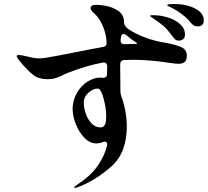

<svg xmlns="http://www.w3.org/2000/svg" viewBox="-20 -865 1040 960"><path d="M999 -762Q999 -748 990.5 -740.5Q982 -733 969 -733Q957 -733 948 -738.5Q939 -744 930 -756Q913 -777 884 -798Q855 -819 822 -834Q816 -836 816 -839Q816 -845 851 -845Q910 -845 954.5 -823Q999 -801 999 -762ZM803 -652Q858 -642 886 -629.5Q914 -617 914 -587Q914 -563 903 -554.5Q892 -546 871 -546Q860 -546 832 -550L812 -553Q721 -566 649 -566Q617 -566 601 -565Q581 -563 581 -543L582 -416V-407Q582 -397 587 -382Q600 -348 607 -308.5Q614 -269 614 -234Q614 -101 537 -33Q460 35 379 67Q360 75 354 75Q351 75 351 73Q351 68 372 54Q437 11 470.5 -39Q504 -89 515 -136Q516 -139 516 -144Q516 -150 512.5 -153.5Q509 -157 504 -157Q499 -157 493 -154Q478 -148 461 -148Q429 -148 402 -176Q375 -204 359 -244.5Q343 -285 343 -320V-326Q345 -367 365.5 -402Q386 -437 417.5 -457Q449 -477 481 -477Q488 -477 492 -476H496Q505 -476 509.5 -480Q514 -484 515 -493Q515 -519 516 -533Q516 -544 509.5 -549Q503 -554 493 -552Q412 -537 320 -501Q303 -495 287 -486Q264 -476 251.5 -472.5Q239 -469 215 -469Q174 -469 146 -490.5Q118 -512 79 -559Q64 -577 64 -584Q64 -590 73 -590Q87 -590 119 -582Q123 -581 141 -577Q159 -573 175 -573Q200 -573 263 -585.5Q326 -598 338 -600Q443 -621 494 -630Q513 -633 513 -648Q513 -660 512 -666Q508 -706 490.5 -743Q473 -780 449 -800Q433 -813 433 -825Q433 -841 464 -841Q482 -841 513 -835Q544 -829 572 -810Q600 -791 600 -755V-753Q600 -745 606.5 -735Q613 -725 627 -716Q686 -679 762 -660Q786 -654 803 -652ZM730 -786Q730 -788 735 -788.5Q740 -789 747 -789Q783 -789 820 -777.5Q857 -766 881 -744Q905 -722 905 -692Q905 -678 896.5 -670Q888 -662 875 -662Q863 -662 856.5 -667.5Q850 -673 838 -689Q816 -719 796.5 -736Q777 -753 739 -778Q730 -784 730 -786ZM665 -647Q665 -651 654 -657.5Q643 -664 637 -669L612 -689Q604 -695 598 -695Q587 -695 585 -680L583 -665V-663Q583 -644 602 -644L633 -645H656Q665 -645 665 -647ZM511 -283Q511 -324 498.5 -370.5Q486 -417 473 -421Q471 -422 466 -422Q446 -422 423.5 -402.5Q401 -383 399 -358V-352Q399 -324 409.5 -295Q420 -266 439 -247Q458 -228 482 -228Q496 -228 503.5 -239.5Q511 -251 511 -283Z"/></svg>

Font: Shippori Antique B1
Style: Regular
Weight: 400
Designer: FONTDASU
Foundry: FONTDASU / Google Inc. / but / Adobe
Version: Version 2.001